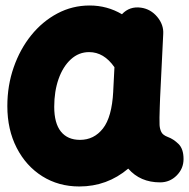

<svg xmlns="http://www.w3.org/2000/svg" viewBox="-20 -592 679 688"><path d="M553.7 61.5Q482.4 61.5 439.5 12.2Q363.8 76.2 264.2 76.2Q189.9 76.2 131.6 39.6Q73.2 2.9 39.8 -62.3Q6.3 -127.4 6.3 -211.9Q6.3 -285.6 29.1 -350.8Q51.8 -416 92 -465.8Q132.3 -515.6 185.8 -543.9Q239.3 -572.3 301.3 -572.3Q363.8 -572.3 417 -541Q444.3 -570.3 485.4 -564.5Q520 -559.6 543.5 -531.5Q566.9 -503.4 564.9 -470.2L553.7 -241.7Q553.2 -228 552.5 -208.3Q551.8 -188.5 551.5 -170.7Q551.3 -152.8 551.8 -143.6Q552.7 -129.9 558.1 -118.9Q563.5 -107.9 581.5 -101.1Q601.6 -93.8 619.6 -76.2Q637.7 -58.6 637.7 -22Q637.7 12.2 613 36.9Q588.4 61.5 553.7 61.5ZM266.6 -90.8Q316.9 -90.8 348.9 -131.6Q380.9 -172.4 385.7 -263.7Q385.7 -264.2 385.7 -265.1L390.1 -351.1Q352.5 -405.3 299.3 -405.3Q262.2 -405.3 233.9 -379.4Q205.6 -353.5 189.9 -309.1Q174.3 -264.6 174.3 -209.5Q174.3 -150.4 198.2 -120.6Q222.2 -90.8 266.6 -90.8Z"/></svg>

Font: Mikhak-DS2-FD Black
Style: Regular
Weight: 900
Designer: Amin Abedi
Version: Version 3.2